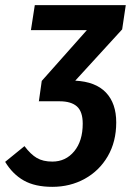

<svg xmlns="http://www.w3.org/2000/svg" viewBox="-38 -711 508 745"><path d="M436 -597 254 -398Q333 -394 373 -352Q413 -310 413 -236Q413 -161 380 -104.5Q347 -48 290.5 -17Q234 14 165 14Q98 14 54.5 -10.5Q11 -35 -18 -83L57 -144Q81 -112 105 -98Q129 -84 165 -84Q217 -84 250 -124Q283 -164 283 -231Q283 -278 260.5 -298Q238 -318 193 -318H112L113 -319L124 -397L299 -594H82L97 -691H450Z"/></svg>

Font: Fira Sans Extra Condensed Medium
Style: Italic
Weight: 500
Width: 3
Italic angle: -8°
Designer: Carrois Corporate & Edenspiekermann AG
Foundry: Carrois Corporate GbR & Edenspiekermann AG
Version: Version 4.203